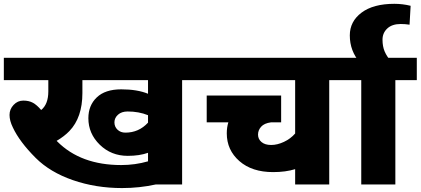

<svg xmlns="http://www.w3.org/2000/svg" viewBox="-35 -952 2171 991"><path d="M612.2 -267.4Q681.5 -267.4 729 -319V-357.4Q681.5 -376.6 623.9 -376.6Q592.5 -376.6 574.1 -360Q555.6 -343.3 555.6 -320.5Q555.6 -297.8 571.5 -282.6Q587.5 -267.4 612.2 -267.4ZM595 18.7Q459.6 18.7 341.3 -22.2Q223 -63.2 149.1 -137Q65.7 -220.4 31.3 -294.2Q14.2 -329.1 14.2 -358.7Q14.2 -388.3 35.1 -410.5Q56.1 -432.8 85.2 -432.8Q114.3 -432.8 134.7 -421.6Q155.2 -410.5 177.5 -384.2Q214.4 -414.1 214.4 -480.3V-538.4H-15.2V-653.7H1015.7V-538.4H905V0H769.5Q685 18.7 595 18.7ZM590.5 -100.1Q662.3 -100.1 729 -119.3V-163.3Q685 -147.6 624.4 -147.6Q538.9 -147.6 480 -205Q421.1 -262.4 421.1 -341.8Q421.1 -408 464.6 -449.4Q508.1 -490.9 590.7 -490.9Q673.4 -490.9 729 -468.1V-538.4H390.3V-471.7Q390.3 -345.3 323.1 -275.5Q296.3 -247.7 257.3 -225L260.9 -221.4Q382.2 -100.1 590.5 -100.1Z M1488.4 0V-78.9Q1439.3 -63.7 1374.6 -63.7Q1265.4 -63.7 1200.5 -120.6Q1135.5 -177.5 1135.5 -263.9Q1135.5 -294.7 1143.6 -320.5H1031.9V-459H1416.1V-320.5H1363.5Q1329.1 -316 1312.9 -298Q1296.8 -280.1 1296.8 -257.1Q1296.8 -234.1 1314.7 -218.9Q1332.7 -203.7 1364.5 -203.7Q1396.4 -203.7 1430.5 -219.7Q1464.6 -235.6 1488.4 -262.9V-538.4H985.3V-653.7H1774.5V-538.4H1664.3V0Z M1829.6 0V-538.4H1744.2V-653.7H2116.3V-538.4H2005.6V0Z M1770.5 -769.5Q1770.5 -841.3 1831.1 -886.8Q1891.8 -932.3 2000.5 -932.3Q2043 -932.3 2084.4 -922.1L2078.9 -824.6Q2056.6 -828.1 2032.9 -828.1Q1988.9 -828.1 1964.1 -805.1Q1939.3 -782.1 1939.3 -747.2Q1939.3 -712.3 1950.5 -686Q1961.6 -659.8 1988.4 -628.9H1823.1Q1770.5 -688.6 1770.5 -769.5Z"/></svg>

Font: Khula ExtraBold
Style: Regular
Weight: 800
Designer: Erin McLaughlin, Steve Matteson
Version: Version 1.002;PS 1.0;hotconv 1.0.72;makeotf.lib2.5.5900; ttf